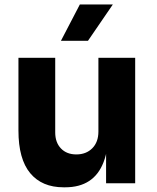

<svg xmlns="http://www.w3.org/2000/svg" viewBox="-20 -800 684 838"><path d="M257.5 17.5Q163.2 17.5 111.9 -44.1Q60.5 -105.8 60.5 -230.2V-547.8H221V-221.8Q221 -178.2 246 -152.1Q271 -126 313.2 -126Q356 -126 382.8 -152.9Q409.5 -179.8 409.5 -225.8V-547.8H570V0H443V-231.2H453.5Q453.5 -147.8 432.1 -92.5Q410.8 -37.2 368.9 -9.9Q327 17.5 264.5 17.5ZM364 -622H246L328.5 -780.5H472.5Z"/></svg>

Font: SVN-Sora Variable
Style: Regular
Weight: 400
Designer: Jonathan Barnbrook, Julián Moncada
Foundry: Barnbrook Fonts
Version: Version 2.000 - Viet hoa boi STYLEno.1 Fonts